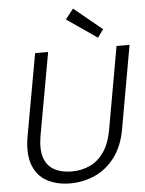

<svg xmlns="http://www.w3.org/2000/svg" viewBox="-61 -968 778 1029"><g transform="rotate(-5 328.0 -454.0)"><path d="M275 12Q204 12 151 -16.5Q98 -45 75.5 -105Q53 -165 68 -255L148 -700H218L138 -255Q126 -184 141 -139Q156 -94 194.5 -72.5Q233 -51 288 -51Q343 -51 387.5 -72Q432 -93 463 -138Q494 -183 507 -255L586 -700H656L577 -255Q561 -163 516 -103.5Q471 -44 408.5 -16Q346 12 275 12ZM491 -753 328 -865 371 -920 522 -796Z"/></g></svg>

Font: DM Sans 10pt Light
Style: Italic
Weight: 300
Italic angle: -10°
Version: Version 4.004;gftools[0.9.30]